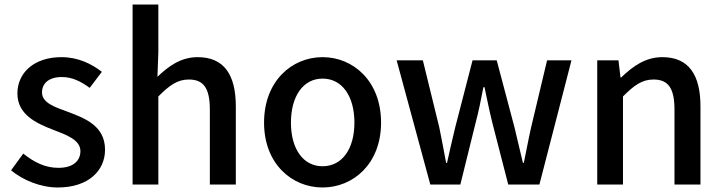

<svg xmlns="http://www.w3.org/2000/svg" viewBox="-20 -817 3201 850"><path d="M236 13C372 13 445 -62 445 -154C445 -258 360 -292 283 -321C223 -343 166 -361 166 -408C166 -446 194 -476 254 -476C300 -476 339 -456 377 -428L431 -499C386 -534 326 -564 252 -564C131 -564 57 -495 57 -403C57 -310 141 -271 214 -243C274 -220 336 -198 336 -148C336 -106 305 -74 239 -74C180 -74 132 -98 83 -137L29 -63C82 -19 160 13 236 13Z M567 0H681V-390C730 -439 765 -465 816 -465C881 -465 909 -427 909 -332V0H1024V-346C1024 -486 972 -564 855 -564C780 -564 725 -523 677 -477L681 -586V-797H567Z M1408 13C1544 13 1667 -92 1667 -274C1667 -458 1544 -564 1408 -564C1272 -564 1149 -458 1149 -274C1149 -92 1272 13 1408 13ZM1408 -81C1322 -81 1268 -158 1268 -274C1268 -391 1322 -469 1408 -469C1495 -469 1549 -391 1549 -274C1549 -158 1495 -81 1408 -81Z M1885 0H2018L2085 -271C2099 -323 2109 -374 2120 -431H2125C2137 -374 2147 -324 2160 -272L2230 0H2368L2510 -550H2402L2331 -252C2319 -199 2310 -148 2299 -96H2295C2282 -148 2271 -199 2258 -252L2179 -550H2072L1995 -252C1982 -200 1971 -148 1959 -96H1955C1945 -148 1936 -199 1925 -252L1852 -550H1736Z M2624 0H2738V-390C2787 -439 2822 -465 2873 -465C2938 -465 2966 -427 2966 -332V0H3081V-346C3081 -486 3029 -564 2912 -564C2837 -564 2781 -523 2730 -474H2727L2718 -550H2624Z"/></svg>

Font: Noto Sans CJK KR Medium
Style: Regular
Weight: 500
Designer: Ryoko NISHIZUKA (kana & ideographs); Paul D. Hunt (Latin, Greek & Cyrillic); Wenlong ZHANG (bopomofo); Sandoll Communica
Foundry: Adobe Systems Incorporated
Version: Version 1.004;PS 1.004;hotconv 1.0.82;makeotf.lib2.5.63406